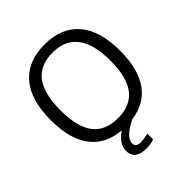

<svg xmlns="http://www.w3.org/2000/svg" viewBox="-257 -902 1261 1261"><g transform="rotate(-45 373.5 -271.5)"><path d="M364 207Q258 207 258 123Q258 91 275.5 64Q293 37 333 8Q196 -3 123.5 -98Q51 -193 51 -369Q51 -557 134.5 -653.5Q218 -750 373 -750Q529 -750 612.5 -653.5Q696 -557 696 -369Q696 -201 629 -106.5Q562 -12 434 5Q375 34 348 61.5Q321 89 321 118Q321 152 367 152Q381 152 400.5 149Q420 146 437 141V195Q407 207 364 207ZM373 -66Q490 -66 547.5 -140.5Q605 -215 605 -369Q605 -675 373 -675Q257 -675 199.5 -600Q142 -525 142 -369Q142 -214 199 -140Q256 -66 373 -66Z"/></g></svg>

Font: Encode Sans Normal
Style: Regular
Weight: 400
Designer: Pablo Impallari, Andres Torresi
Foundry: Pablo Impallari, Andres Torresi
Version: Version 1.000; ttfautohint (v1.00) -l 8 -r 50 -G 200 -x 14 -